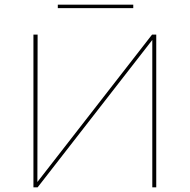

<svg xmlns="http://www.w3.org/2000/svg" viewBox="-20 -807 817 827"><path d="M554 -772H229V-787H554ZM653 0H636V-635L142 0H124V-658H142L141 -23L635 -658H653Z"/></svg>

Font: Ysabeau SC Thin
Style: Regular
Weight: 200
Designer: Christian Thalmann (Catharsis Fonts)
Version: Version 0.003